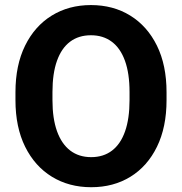

<svg xmlns="http://www.w3.org/2000/svg" viewBox="-20 -741 730 770"><path d="M647.9 -371.1V-339.4Q647.9 -231 609.6 -152.6Q571.3 -74.2 503.2 -32.2Q435.1 9.8 345.7 9.8Q256.8 9.8 188.2 -32.2Q119.6 -74.2 80.8 -152.6Q42 -231 42 -339.4V-371.1Q42 -479.5 80.6 -557.9Q119.1 -636.2 187.5 -678.5Q255.9 -720.7 344.7 -720.7Q434.1 -720.7 502.4 -678.5Q570.8 -636.2 609.4 -557.9Q647.9 -479.5 647.9 -371.1ZM499.5 -339.4V-372.1Q499.5 -446.3 481.2 -497.1Q462.9 -547.9 428.2 -573.7Q393.6 -599.6 344.7 -599.6Q295.4 -599.6 261 -573.7Q226.6 -547.9 208.5 -497.1Q190.4 -446.3 190.4 -372.1V-339.4Q190.4 -265.6 208.7 -214.6Q227.1 -163.6 261.7 -137.2Q296.4 -110.8 345.7 -110.8Q395 -110.8 429.4 -137.2Q463.9 -163.6 481.7 -214.6Q499.5 -265.6 499.5 -339.4Z"/></svg>

Font: RobotoDEMO
Style: Regular
Weight: 400
Designer: Christian Robertson
Foundry: Google
Version: Version 2.136